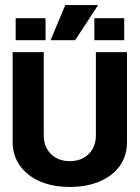

<svg xmlns="http://www.w3.org/2000/svg" viewBox="-20 -726 552 759"><path d="M30 -164V-520H153V-191Q153 -145 181.5 -117Q210 -89 256 -89Q302 -89 330.5 -117Q359 -145 359 -191V-520H482V-164Q482 -111 454 -71Q426 -31 374.5 -9Q323 13 256 13Q189 13 138 -9Q87 -31 58.5 -71.5Q30 -112 30 -164ZM160 -654V-567H42V-654ZM238 -706H368L277 -567H180ZM353 -654H471V-567H353Z"/></svg>

Font: Non Bureau Medium
Style: Regular
Weight: 500
Designer: Jona Saucedo
Foundry: Non Foundry
Version: Version 1.000; ttfautohint (v1.8.4)